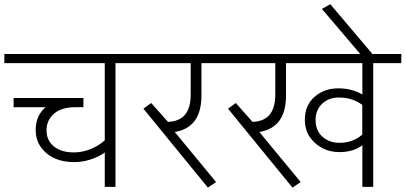

<svg xmlns="http://www.w3.org/2000/svg" viewBox="-35 -876 1901 900"><path d="M456.1 0V-161.1Q428.7 -141.6 390.9 -128.9Q353 -116.2 312.5 -116.2Q231.9 -116.2 182.1 -158.4Q132.3 -200.7 132.3 -267.3Q132.3 -334 178.7 -373.5H28.8V-416.5H356V-373.5H317.9Q253.4 -373.5 218.3 -343.3Q183.1 -313 183.1 -265.4Q183.1 -217.8 217.5 -189.7Q252 -161.6 312 -161.6Q350.6 -161.6 388.7 -176.8Q426.8 -191.9 456.1 -218.3V-580.1H-14.6V-623H638.7V-580.1H506.3V0Z M858.9 -433.6V-580.1H609.4V-623H1035.2V-580.1H909.2V-428.2Q909.2 -277.8 784.2 -257.3L978 -22.5L939.5 3.4L637.2 -366.7L673.8 -393.1L752.4 -304.7Q807.1 -307.1 833 -339.1Q858.9 -371.1 858.9 -433.6Z M1255.4 -433.6V-580.1H1005.9V-623H1846.2V-580.1H1714.4V0H1663.6V-195.3Q1621.6 -163.1 1555.7 -163.1Q1489.7 -163.1 1441.9 -205.6Q1394 -248 1394 -315.2Q1394 -382.3 1439.5 -422.1Q1484.9 -461.9 1550.3 -461.9Q1615.7 -461.9 1663.6 -432.6V-580.1H1305.7V-428.2Q1305.7 -277.8 1180.7 -257.3L1374.5 -22.5L1335.9 3.4L1033.7 -366.7L1070.3 -393.1L1148.9 -304.7Q1203.6 -307.1 1229.5 -339.1Q1255.4 -371.1 1255.4 -433.6ZM1553.2 -418.9Q1506.8 -418.9 1475.8 -390.4Q1444.8 -361.8 1444.3 -314Q1443.8 -253.9 1491.2 -224.1Q1519 -206.5 1554.7 -206.5Q1619.1 -206.5 1663.1 -245.1V-384.3Q1617.2 -418.9 1553.2 -418.9Z M1723.6 -607.9H1666.5L1474.1 -834L1513.2 -856.4Z"/></svg>

Font: Yantramanav Light
Style: Regular
Weight: 300
Version: Version 1.001;PS 1.0;hotconv 1.0.72;makeotf.lib2.5.5900; ttf